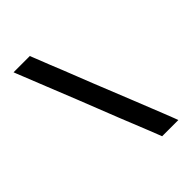

<svg xmlns="http://www.w3.org/2000/svg" viewBox="-205 -806 897 897"><g transform="rotate(-45 243.5 -357.0)"><path d="M158.2 -706.1Q158.2 -706.1 158.2 -707Q158.2 -708 158.2 -708Q158.2 -708 143.6 -708Q129.9 -708 112.3 -708Q89.8 -708 70.3 -708Q49.8 -708 49.8 -708Q49.8 -708 54.7 -695.3Q59.6 -683.6 68.4 -661.1Q85 -620.1 111.3 -553.7Q138.7 -486.3 168.9 -410.2Q188.5 -359.4 209 -308.6Q229.5 -257.8 247.1 -211.9Q282.2 -125 305.7 -66.4Q329.1 -6.8 329.1 -6.8Q329.1 -6.8 329.1 -6.8Q329.1 -5.9 329.1 -5.9Q329.1 -5.9 342.8 -5.9Q357.4 -5.9 375 -5.9Q397.5 -5.9 417 -5.9Q436.5 -5.9 436.5 -5.9Q436.5 -5.9 429.7 -24.4Q422.9 -43 410.2 -74.2Q386.7 -132.8 350.6 -223.6Q313.5 -315.4 276.4 -408.2Q246.1 -484.4 219.7 -551.8Q192.4 -618.2 176.8 -659.2Q168 -681.6 163.1 -693.4Q158.2 -706.1 158.2 -706.1Z"/></g></svg>

Font: umazing
Style: Display
Weight: 400
Designer: umazing